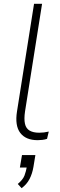

<svg xmlns="http://www.w3.org/2000/svg" viewBox="-20 -725 315 1004"><path d="M177 8Q115 8 86 -30Q57 -68 69 -143L158 -705H200L111 -143Q105 -103 110.5 -78Q116 -53 135 -42Q154 -31 185 -31Q198 -31 210 -32.5Q222 -34 235 -37L226 1Q215 5 201.5 6.5Q188 8 177 8ZM93 259 73 237Q100 214 108 193Q116 172 121 144L134 151H84L95 86H165L155 147Q149 183 134.5 211Q120 239 93 259Z"/></svg>

Font: Nunito Sans 12pt ExtraLight
Style: Italic
Weight: 200
Italic angle: -9°
Designer: Vernon Adams
Foundry: Vernon Adams
Version: Version 3.101;gftools[0.9.27]